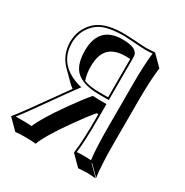

<svg xmlns="http://www.w3.org/2000/svg" viewBox="-164 -786 944 979"><g transform="rotate(30 308.5 -296.5)"><path d="M353.5 -556.6Q253.4 -556.6 231.4 -479Q224.6 -453.6 224.6 -421.4Q225.1 -374.5 237.3 -343.8Q272 -330.1 332 -330.1H379.9V-555.7Q367.7 -556.6 353.5 -556.6ZM379.9 -230.5Q375.5 -230.5 370.6 -231Q336.4 -191.4 285.6 -119.6Q195.8 7.8 178.7 59.6Q158.7 56.6 110.4 56.6Q77.6 56.6 58.6 59.6L2 2.9L0 0Q26.4 -29.8 159.2 -217.3Q185.1 -253.4 201.7 -276.9Q188 -286.6 177.2 -297.4L120.6 -354Q71.3 -404.8 70.8 -479Q71.8 -554.2 124 -604Q172.4 -649.4 273.9 -651.9Q284.7 -651.9 297.9 -651.9Q309.6 -651.9 355.5 -648.9Q407.2 -645 422.9 -645L474.1 -647.9L476.1 -645L532.7 -588.4Q522.9 -516.1 522.5 -388.7V-143.6Q522.5 -10.7 532.7 56.6L476.1 0L475.1 2.9L531.7 59.6Q529.8 59.6 479.5 56.6L428.7 59.6L372.1 2.9L370.1 0Q379.9 -72.3 379.9 -200.2ZM221.7 -309.6 236.3 -306.2 227.1 -293.9Q201.7 -260.3 137.2 -168.9Q51.8 -47.4 21 -9.3Q33.2 -10.3 54.2 -9.8Q96.2 -9.8 115.2 -7.8Q138.2 -64.9 220.7 -181.6Q272.5 -254.9 306.2 -293.9L309.6 -297.9L314.5 -297.4Q345.7 -295.9 379.9 -295.9H390.1V-200.2Q390.1 -78.1 381.3 -8.3Q399.9 -10.3 423.1 -10Q446.3 -9.8 464.8 -8.3Q456.1 -76.2 456.1 -200.2V-444.8Q456.1 -566.9 464.8 -636.7Q445.3 -634.8 422.9 -634.8Q406.2 -634.8 353 -638.7Q309.1 -641.6 297.9 -642.1Q198.7 -642.1 153.8 -614.3Q141.1 -606 130.9 -596.7Q81.5 -548.8 81.1 -479Q82 -374.5 175.3 -327.1Q197.8 -315.9 221.7 -309.6ZM296.9 -623Q377.9 -623 388.2 -585.9Q390.1 -577.6 390.1 -568.8V-319.8H332Q214.8 -319.8 178.7 -382.3Q158.2 -419.4 158.2 -478Q159.2 -622.6 296.9 -623Z"/></g></svg>

Font: Linux Biolinum Shadow O
Style: Bold
Weight: 700
Designer: Philipp H. Poll
Foundry: Philipp H. Poll
Version: Version 0.9.2